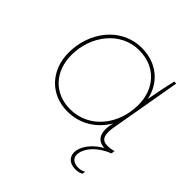

<svg xmlns="http://www.w3.org/2000/svg" viewBox="-185 -685 1042 1042"><g transform="rotate(45 335.5 -164.0)"><path d="M328 -525C167 -525 64 -381 64 -226C64 -94 152 5 285 5C386 5 463 -49 508 -126L506 -119C486 -37 516 2 568 3C510 35 476 83 469 121C461 165 488 193 528 196C551 198 568 194 582 186L585 168C568 178 551 180 535 179C504 176 481 159 488 121C495 81 536 27 615 -3L619 -24C601 -19 588 -17 569 -17C518 -17 516 -62 526 -118L544 -221L549 -249L596 -520H581C567 -464 557 -408 546 -352C525 -454 444 -525 328 -525ZM326 -506C454 -506 533 -415 533 -293C533 -141 433 -14 287 -14C164 -14 84 -103 84 -228C84 -373 182 -506 326 -506Z"/></g></svg>

Font: Fixel Display 20240404 Thin
Style: Italic
Weight: 100
Italic angle: -10°
Designer: AlfaBravo + MacPaw
Foundry: Kyrylo Tkachov, Marchela Mozhyna, Serhii Makarenko, Maria Weinstein, Zakhar Kryvoshyya
Version: Version 1.211;Glyphs 3.2 (3225)